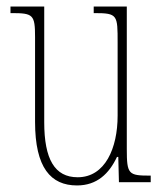

<svg xmlns="http://www.w3.org/2000/svg" viewBox="-20 -556 498 586"><path d="M215 10C276 10 313 -26 337 -77H341L343 0H440V-20H438C372 -20 367 -24 367 -101V-536H266V-516H269C339 -516 339 -510 339 -426V-203C339 -104 301 -15 217 -15C147 -15 115 -70 115 -183V-536H12V-516H16C81 -516 87 -511 87 -443V-184C87 -44 135 10 215 10Z"/></svg>

Font: Noto Serif Bengali ExtraCondensed Thin
Style: Regular
Weight: 100
Width: 2
Designer: Juan Bruce, Universal Thirst, Indian Type Foundry and the Monotype Design Team.
Foundry: Monotype Imaging Inc.
Version: Version 2.003